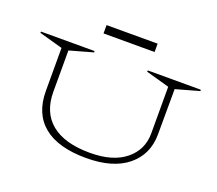

<svg xmlns="http://www.w3.org/2000/svg" viewBox="-129 -951 1302 1151"><g transform="rotate(20 521.5 -375.5)"><path d="M158.2 -275.9V-549.8L7.8 -591.8L9.8 -600.1H350.1L352.1 -591.8L202.1 -549.8V-286.1Q202.1 -154.8 286.6 -85.9Q371.1 -17.1 532.2 -17.1Q678.2 -17.1 758.5 -82.3Q838.9 -147.5 838.9 -252V-549.8L689 -591.8L690.9 -600.1H1027.8L1029.8 -591.8L879.9 -549.8L878.9 -258.8Q877.9 -131.8 784.9 -55.9Q691.9 20 522 20Q343.3 20 250.7 -55.4Q158.2 -130.9 158.2 -275.9ZM365.2 -717.8V-771H690.9V-717.8Z"/></g></svg>

Font: Halibut Exp Thin
Style: Regular
Weight: 250
Width: 7
Designer: Matteo Maggi
Foundry: Collletttivo
Version: Version 3.080 | FøM Fix